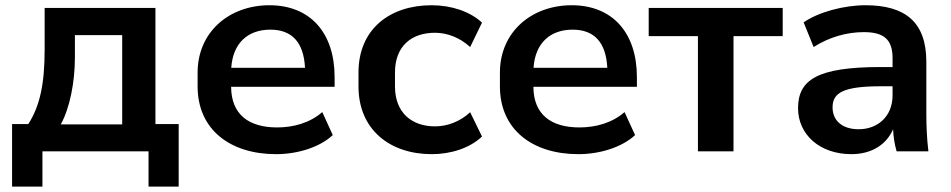

<svg xmlns="http://www.w3.org/2000/svg" viewBox="-20 -569 3578 722"><path d="M139.6 132.8V0H538.6V132.8H651.9V-102.5H564.5V-539.1H147.9V-382.8C147.9 -252.9 129.9 -169.9 86.4 -102.5H25.4V132.8ZM208.5 -101.1C242.7 -163.1 261.7 -260.3 261.7 -354V-437H439.5V-101.1Z M1018.1 10.7C1099.1 10.7 1182.1 -15.1 1231.4 -61L1191.9 -147.5C1145.5 -106.9 1083.5 -89.8 1022.5 -89.8C915.5 -89.8 849.6 -138.2 849.1 -242.7H1238.3V-278.8C1238.3 -446.3 1146 -549.3 993.2 -549.3C841.8 -549.3 723.1 -448.7 723.1 -295.9V-244.1C723.1 -81.5 845.7 10.7 1018.1 10.7ZM996.6 -457.5C1076.7 -457.5 1122.1 -411.1 1127 -314H849.6C856 -408.2 913.1 -457.5 996.6 -457.5Z M1603.5 10.7C1674.8 10.7 1746.6 -11.7 1792.5 -55.7L1748 -147C1709.5 -110.8 1660.6 -93.8 1615.7 -93.8C1528.8 -93.8 1465.3 -145 1465.3 -243.7V-296.4C1465.3 -396.5 1528.3 -445.8 1615.7 -445.8C1662.6 -445.8 1710.4 -426.8 1748 -392.1L1792.5 -483.9C1748 -525.4 1678.2 -549.3 1603 -549.3C1446.8 -549.3 1328.1 -460.4 1328.1 -296.4V-243.7C1328.1 -82 1445.8 10.7 1603.5 10.7Z M2154.8 10.7C2235.8 10.7 2318.8 -15.1 2368.2 -61L2328.6 -147.5C2282.2 -106.9 2220.2 -89.8 2159.2 -89.8C2052.2 -89.8 1986.3 -138.2 1985.8 -242.7H2375V-278.8C2375 -446.3 2282.7 -549.3 2129.9 -549.3C1978.5 -549.3 1859.9 -448.7 1859.9 -295.9V-244.1C1859.9 -81.5 1982.4 10.7 2154.8 10.7ZM2133.3 -457.5C2213.4 -457.5 2258.8 -411.1 2263.7 -314H1986.3C1992.7 -408.2 2049.8 -457.5 2133.3 -457.5Z M2738.3 0V-433.1H2923.3V-539.1H2419.4V-433.1H2604.5V0Z M3181.6 10.7C3257.8 10.7 3313.5 -25.4 3338.4 -83C3339.4 -55.7 3343.8 -27.3 3351.6 0H3471.2C3465.3 -47.9 3463.4 -96.2 3463.4 -143.6V-336.9C3463.4 -485.8 3384.3 -549.3 3234.4 -549.3C3153.8 -549.3 3058.1 -523.9 3002 -484.9L3039.6 -392.1C3098.6 -429.7 3164.1 -448.2 3228.5 -448.2C3302.7 -448.2 3336.4 -421.4 3336.4 -350.6V-316.9H3292C3053.7 -316.9 2981 -269 2981 -162.1C2981 -64 3061.5 10.7 3181.6 10.7ZM3209 -83C3147.5 -83 3110.8 -115.2 3110.8 -165C3110.8 -219.7 3149.9 -244.6 3293 -244.6H3336.4V-210C3336.4 -131.3 3280.3 -83 3209 -83Z"/></svg>

Font: Winston SemiBold
Style: Regular
Weight: 600
Designer: Vernon Adams, Kim Jin-seong, David Berlow, Cristiano Sobral
Foundry: The Winston Project Authors
Version: Version 3.004